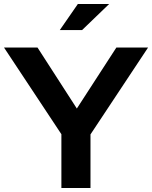

<svg xmlns="http://www.w3.org/2000/svg" viewBox="-26 -937 758 957"><path d="M280 0V-268L-6 -700H161L357 -396L554 -700H712L425 -267V0ZM272 -787 362 -917H518L383 -787Z"/></svg>

Font: Red Hat Display ExtraBold
Style: Regular
Weight: 800
Designer: Pentagram, MCKL
Foundry: Pentagram, MCKL
Version: Version 1.023